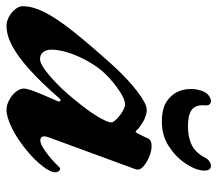

<svg xmlns="http://www.w3.org/2000/svg" viewBox="-84 -610 684 605"><g transform="rotate(90 258.5 -308.0)"><path d="M37.6 14Q24 14 9.5 6.3Q-4.9 -1.5 -14.5 -13.5Q-24 -25.6 -24 -36.6Q-24 -66.8 -6.2 -103.7Q11.7 -140.5 53 -193Q94.4 -245.5 164.3 -323.2Q207.7 -370.2 245.8 -399Q283.9 -427.9 302.3 -427.9Q329 -427.9 361.5 -401.6Q368.1 -394.2 369.1 -393.7Q370 -393.1 371 -393.1Q373 -393.1 373.7 -393.8Q374.4 -394.5 377 -399.9Q384.5 -414.1 387.5 -420.3Q390.5 -426.6 392.4 -431.6Q397.6 -443.2 416.7 -443.2Q432.2 -443.2 449.4 -436.1Q466.6 -429 478.7 -419.1Q490.8 -409.2 490.8 -400.1Q490.8 -394.3 488.7 -389.8L389 -118.3Q380.1 -92.5 399.5 -92.5Q411 -92.5 434.8 -109.6Q458.7 -126.6 482.6 -151.6Q485.4 -154.5 485.9 -154.7Q486.3 -155 487.5 -155Q492.3 -155 495.9 -150.5Q499.4 -145.9 499.4 -139.1Q499.4 -124.7 480.5 -100.1Q461.6 -75.5 431.8 -50.7Q395.6 -20.6 360.6 -3.3Q325.5 14 302.3 14Q287.4 14 271.7 5.5Q255.9 -2.9 245.7 -15.6Q235.5 -28.3 235.5 -40.6Q235.5 -47.5 240.7 -63.6Q242.5 -69.3 246.4 -79.2Q250.3 -89 255.1 -100.6Q259.9 -112.2 265.4 -124.2Q270.9 -136.2 275.4 -147.3Q278 -152.5 274.6 -155.1Q271.2 -157.8 268.5 -154.9Q217.3 -95.9 175.5 -58.4Q133.6 -20.8 100.2 -3.4Q66.8 14 37.6 14ZM142.8 -91.6Q159.9 -91.6 196.8 -123.2Q233.8 -154.8 272.4 -202.6Q304.6 -241.7 323.4 -272.5Q342.1 -303.4 342.1 -316.4Q342.1 -325.3 321.7 -342Q312.4 -349.5 302.1 -354.5Q291.9 -359.6 285.2 -359.6Q269.7 -359.6 242.7 -341.6Q215.7 -323.6 192.2 -300.2Q171.5 -279.7 153.4 -249.1Q135.2 -218.5 124.1 -186.1Q113 -153.6 113 -127.3Q113 -110.6 121 -101.1Q129 -91.6 142.8 -91.6ZM338.8 -475.5Q295.2 -475.5 270.9 -494.5Q246.7 -513.5 239.9 -541.7Q233.2 -570 241 -596.3Q245.7 -613.7 255.8 -621.9Q265.9 -630.1 274.5 -630.1Q283.3 -630.1 286.4 -624.5Q289.4 -618.8 288.4 -609.1Q286.4 -581.9 302.5 -569.8Q318.6 -557.7 354 -557.7Q389.5 -557.7 413.5 -569.8Q437.5 -581.9 451.9 -609.1Q456.5 -618.8 463.8 -624.5Q471 -630.1 479.6 -630.1Q488.5 -630.1 492.1 -621.9Q495.7 -613.7 492.7 -596.3Q489 -575.4 469.4 -546.8Q449.7 -518.2 416.6 -496.9Q383.4 -475.5 338.8 -475.5Z"/></g></svg>

Font: EB Garamond
Style: Italic
Weight: 400
Italic angle: -17.2°
Designer: Georg Duffner and Octavio Pardo
Foundry: Georg Duffner
Version: Version 1.001